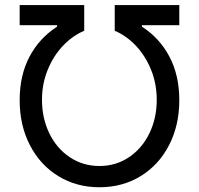

<svg xmlns="http://www.w3.org/2000/svg" viewBox="-20 -748 805 777"><path d="M210.9 -640.1V-646H59.6V-727.5H320.8V-623.5Q273.4 -603.5 234.6 -562.5Q195.8 -521.5 172.9 -465.1Q149.9 -408.7 149.9 -343.8Q149.9 -269.5 179.7 -208.3Q209.5 -147 262.7 -111.6Q315.9 -76.2 382.3 -76.2Q448.7 -76.2 501.7 -111.6Q554.7 -147 584.5 -208.3Q614.3 -269.5 614.3 -343.8Q614.3 -408.7 591.6 -465.1Q568.8 -521.5 530.3 -562.5Q491.7 -603.5 444.3 -623.5V-727.5H705.6V-646H554.2V-640.1Q625.5 -594.7 665.5 -519Q705.6 -443.4 705.6 -342.8Q705.6 -240.7 664.1 -160.4Q622.6 -80.1 549.1 -35.2Q475.6 9.8 382.3 9.8Q289.6 9.8 216.1 -35.2Q142.6 -80.1 101.1 -160.4Q59.6 -240.7 59.6 -342.8Q59.6 -443.4 99.4 -518.6Q139.2 -593.8 210.9 -640.1Z"/></svg>

Font: Raveo Variable
Style: Regular
Weight: 400
Designer: Jakub Foglar, Rasmus Andersson (Inter)
Foundry: Jakubfoglar.com
Version: Version 1.000;Glyphs 3.2.3 (3260)